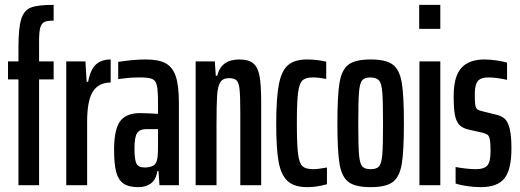

<svg xmlns="http://www.w3.org/2000/svg" viewBox="-20 -763 2143 791"><path d="M56 -436H13V-510H56V-566Q56 -648 67.5 -684.5Q79 -721 107.5 -732Q136 -743 201 -743V-678Q175 -678 163 -672.5Q151 -667 146 -649.5Q141 -632 141 -594V-510H201V-436H141V0H56Z M253 -510H332L337 -426H343Q353 -478 376 -498Q399 -518 436 -518V-423Q386 -423 362.5 -385.5Q339 -348 339 -263V0H253Z M450 -145Q450 -229 474.5 -263Q499 -297 557 -297Q580 -297 631 -294V-336Q631 -389 626.5 -410Q622 -431 607.5 -437.5Q593 -444 555 -444Q518 -444 494.5 -440.5Q471 -437 467 -437V-508Q530 -518 581 -518Q633 -518 662 -502.5Q691 -487 704 -449Q717 -411 717 -340V0H637L633 -58H628Q623 -23 602 -7.5Q581 8 550 8Q510 8 488.5 -7Q467 -22 458.5 -55Q450 -88 450 -145ZM629 -115Q631 -131 631 -162V-197V-231H582Q556 -231 545 -215Q534 -199 534 -150Q534 -106 542 -89.5Q550 -73 576 -73Q598 -73 612 -81Q626 -89 629 -115Z M786 -510H865L869 -451H875Q891 -518 966 -518Q1005 -518 1024 -501.5Q1043 -485 1049.5 -448.5Q1056 -412 1056 -340V0H970V-298Q970 -366 967 -394.5Q964 -423 954.5 -432Q945 -441 923 -441Q898 -441 887.5 -424Q877 -407 874.5 -370.5Q872 -334 872 -251V0H786Z M1118 -253Q1118 -360 1129 -416Q1140 -472 1167 -495Q1194 -518 1245 -518Q1284 -518 1324 -509V-438Q1292 -444 1269 -444Q1239 -444 1226 -431.5Q1213 -419 1208 -381Q1203 -343 1203 -257Q1203 -167 1208 -128.5Q1213 -90 1226.5 -78Q1240 -66 1271 -66Q1290 -66 1327 -73V-4Q1285 8 1246 8Q1191 8 1164 -18Q1137 -44 1127.5 -98Q1118 -152 1118 -253Z M1370 -255Q1370 -371 1379 -423.5Q1388 -476 1416 -497Q1444 -518 1507 -518Q1570 -518 1598 -497Q1626 -476 1635 -423.5Q1644 -371 1644 -255Q1644 -139 1635 -86.5Q1626 -34 1598 -13Q1570 8 1507 8Q1444 8 1416 -13Q1388 -34 1379 -86.5Q1370 -139 1370 -255ZM1558 -255Q1558 -346 1555 -382.5Q1552 -419 1542 -431Q1532 -443 1507 -444Q1482 -444 1472 -432Q1462 -420 1459 -383Q1456 -346 1456 -255Q1456 -164 1459 -127Q1462 -90 1472 -78Q1482 -66 1507 -66Q1532 -66 1542 -78Q1552 -90 1555 -127Q1558 -164 1558 -255Z M1707 -644V-743H1794V-644ZM1708 0V-510H1794V0Z M1857 -7V-75Q1871 -72 1896 -69Q1921 -66 1939 -66Q1975 -66 1988 -81.5Q2001 -97 2001 -140Q2001 -173 1998 -188Q1995 -203 1989 -207.5Q1983 -212 1969 -216L1911 -229Q1885 -235 1872 -249Q1859 -263 1854 -290Q1849 -317 1849 -367Q1849 -448 1880.5 -483Q1912 -518 1976 -518Q1999 -518 2025.5 -514Q2052 -510 2069 -505V-434Q2024 -444 1991 -444Q1961 -444 1948.5 -429Q1936 -414 1936 -374Q1936 -344 1938 -331Q1940 -318 1946 -313Q1952 -308 1966 -305L2022 -291Q2045 -286 2058.5 -274.5Q2072 -263 2079.5 -234Q2087 -205 2087 -151Q2087 -64 2058 -28Q2029 8 1961 8Q1933 8 1903 3.5Q1873 -1 1857 -7Z"/></svg>

Font: Saira Ultra Condensed SemiBold
Style: Regular
Weight: 600
Width: 1
Designer: Hector Gatti with collaboration of the Omnibus-Type team
Foundry: Omnibus-Type
Version: Version 1.001; ttfautohint (v1.8)